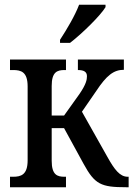

<svg xmlns="http://www.w3.org/2000/svg" viewBox="-20 -786 561 806"><path d="M232 -606H274C326 -646 402 -721 423 -756V-766H312C295 -721 262 -665 232 -619ZM22 0H257V-44H251C221 -44 197 -51 197 -111V-248H249L331 -98C378 -12 404 0 509 0H520V-44H516C483 -44 460 -75 431 -127L324 -317L384 -404C427 -469 457 -493 500 -493V-536H307V-492C333 -492 345 -484 345 -466C345 -452 342 -433 314 -392L249 -301H197V-425C197 -484 220 -492 251 -492H257V-536H22V-492H35C69 -492 96 -484 96 -423V-113C96 -52 68 -44 35 -44H22Z"/></svg>

Font: Noto Serif Condensed Medium
Style: Regular
Weight: 500
Width: 3
Designer: Monotype Design Team
Foundry: Monotype Imaging Inc.
Version: Version 2.015